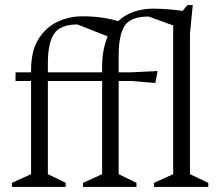

<svg xmlns="http://www.w3.org/2000/svg" viewBox="-20 -734 861 754"><path d="M27 0V-16L102 -50V-416H41V-450H102V-458Q102 -534 131 -580.5Q160 -627 206 -648.5Q252 -670 303 -670Q343 -670 379 -665Q415 -660 444 -651Q472 -677 507.5 -688.5Q543 -700 581 -700Q607 -700 641 -697.5Q675 -695 697 -691L716 -714H737L726 -602V-50L798 -16V0H585V-16L660 -50V-634L564 -669Q492 -669 469 -632Q446 -595 446 -516V-450H496L599 -455L590 -408L496 -416H446V-50L516 -16V0H306V-16L381 -50V-416H168V-50L238 -16V0ZM168 -450H381V-472Q381 -508 387 -538Q393 -568 403 -591L284 -638Q217 -638 192.5 -601.5Q168 -565 168 -486Z"/></svg>

Font: Ancizar Serif Light
Style: Regular
Weight: 300
Designer: Cesar Puertas, Viviana Monsalve, Julian Moncada, Julian Prieto, Jose Castro, Felipe Aragon, Mariel Hernandez, Sara Alarc
Version: Version 8.100